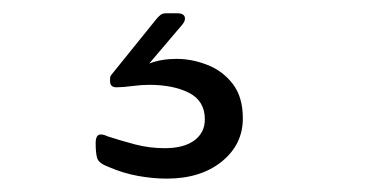

<svg xmlns="http://www.w3.org/2000/svg" viewBox="-20 -42 568 287"><path d="M213.5 -13.2Q217 -17.5 220.2 -19.9Q223.5 -22.2 228.5 -22.2H244.5Q256.5 -22.2 256.5 -14.2Q256.5 -10.2 252.5 -5.2L203 53Q221 46 244 46Q267 46 290 55Q313 64 328 83.5Q343 103 343 135Q343 174 311.5 199.5Q280 225 229 225Q209 225 186.5 221Q164 217 141 207Q128 202 125.5 195Q123 188 123 172Q123 159 130.5 159Q133.2 159 136.1 159.9Q139 160.8 140.8 161.8Q160.5 168.2 182 173.9Q203.5 179.5 226.2 179.5Q254.8 179.5 270.5 167.9Q286.2 156.2 286.2 136.5Q286.2 109 262.8 96.9Q239.2 84.8 202.8 84.8Q192 84.8 177.9 86.6Q163.8 88.5 154 88.5Q144.5 88.5 144.5 79.2Q144.5 76.5 144.6 74.1Q144.8 71.8 146.5 69.8Z"/></svg>

Font: Young Serif Light
Style: Regular
Weight: 300
Designer: Bastien Sozeau
Foundry: NBR — Bastien Sozeau
Version: Version 5.001